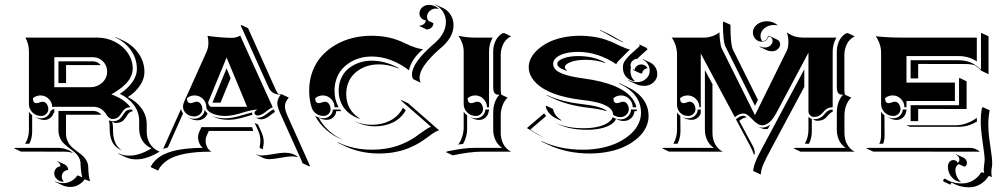

<svg xmlns="http://www.w3.org/2000/svg" viewBox="-20 -628 4234 813"><path d="M39.1 0 46.4 -2H223.1Q242.4 -2 259.8 3.8Q277.1 9.5 290 20L284.4 18.3Q269.3 14.2 253.2 14.2L69.1 13.9ZM86.2 -19.5Q102.5 -44.9 102.5 -78.1V-154.8Q108.2 -146.2 116.2 -140.1V-71.3Q116.2 -42.2 104.2 -19.5ZM87.4 -468.8H390.6Q432.4 -468.8 467.3 -450.7Q502.2 -432.6 522.1 -402.3Q542 -372.1 542 -336.9Q542 -325.2 538.1 -313.6Q534.2 -302 528.4 -292.8Q522.7 -283.7 513.7 -274.4Q504.6 -265.1 497.2 -258.9Q489.7 -252.7 479.6 -245.8Q469.5 -239 464.1 -235.8Q458.7 -232.7 451.4 -228.5Q458.7 -226.1 466.8 -222.5Q474.9 -219 487.2 -212.4Q499.5 -205.8 511.6 -195.7Q523.7 -185.5 532.5 -173.8Q523.4 -173.8 516.7 -171.1Q510 -168.5 505.7 -164.1Q501.5 -159.7 497.9 -154.3Q494.4 -148.9 490.7 -143.7Q487.1 -138.4 482.8 -134Q478.5 -129.6 471.8 -126.8Q465.1 -124 456.1 -124Q450.2 -124 443 -128.8Q435.8 -133.5 432.1 -140.4Q422.9 -156.7 408.4 -166.3Q394 -175.8 376 -175.8H210Q203.9 -175.8 201.2 -173.8Q201.2 -194.3 186.5 -209.1Q171.9 -223.9 151.4 -223.9Q133.3 -223.9 119.4 -212.2Q119.4 -191.4 134.5 -191.2Q139.6 -191.2 147.3 -194.2Q155 -197.3 160.2 -197.3Q171.6 -197.3 178.1 -187.3Q184.6 -177.2 184.6 -166.3Q184.6 -154.1 175.7 -145.5Q166.7 -137 154.3 -137Q132.8 -137 117.7 -151.6Q102.5 -166.3 102.5 -187.5V-410.2Q102.5 -441.9 87.4 -468.8ZM127.7 -132.8V-133.1Q140.1 -127.2 154.3 -127.2Q168 -127.2 178.7 -135.3Q189.5 -143.3 192.9 -156Q193.8 -158.7 199.1 -162.4Q204.3 -166 210 -166V-151.4Q207.5 -151.4 207 -149.4Q203.4 -136.7 192.5 -128.4Q181.6 -120.1 168 -120.1Q154.8 -120.1 141.8 -126.2ZM209.7 105.5Q209.7 94.5 217.2 85.8Q224.6 77.1 236.3 76.2Q235.8 69.3 232.1 63.8Q228.3 58.3 222.2 55.7L223.6 54.2L253.9 68.4Q260.7 71.5 264.6 77.9Q268.6 84.2 268.6 92Q257.3 92 249.5 100.1Q241.7 108.2 241.7 119.6Q241.7 130.6 249 139.6L249.3 141.6Q232.9 141.6 221.3 131Q209.7 120.4 209.7 105.5ZM210 -258.8H363.3Q391.6 -258.8 412.6 -277.8Q433.6 -296.9 433.6 -325.2Q433.6 -350.1 416.3 -367.9Q398.9 -385.7 374 -385.7H210ZM213.6 142.1 213.9 140.1Q229.2 147.5 248 147.5Q265.9 147.5 281.6 138.8Q297.4 130.1 307.6 115Q312.3 115 318.8 118.7Q325.4 122.3 328.6 123.3Q325.4 112.8 323.4 95.8Q321.3 78.9 321.3 69.3Q321.3 54.7 316.2 43Q311 31.2 302.7 23.1Q294.4 14.9 284.4 7.4Q274.4 0 264.4 -7.8Q254.4 -15.6 246.1 -24.8Q237.8 -33.9 232.7 -47.5Q227.5 -61 227.5 -78.1V-158.2H376Q395 -158.2 409.4 -141.8Q406.7 -142.1 404.1 -142.1L259.5 -142.3V-64Q259.5 -47.4 264.8 -33.9Q270 -20.5 278.3 -11.5Q286.6 -2.4 296.6 5.4Q306.6 13.2 316.7 20.6Q326.7 28.1 335 36.4Q343.3 44.7 348.5 56.6Q353.8 68.6 353.8 83.3Q353.8 94.7 355.8 112.3Q357.9 129.9 361.6 139.6Q347.7 135 338.9 130.9Q328.4 146 312.3 154.8Q296.1 163.6 277.6 163.6Q259.3 163.6 243.7 156.2ZM227.5 -276.4V-368.2H374Q383.8 -368.2 392.5 -363.8Q401.1 -359.4 407 -351.8L404.1 -352.3L259.8 -352.5V-276.4ZM440.9 -118.7Q448.7 -114.3 456.1 -114.3Q466.3 -114.3 474.1 -117.1Q481.9 -119.9 486.8 -124.3Q491.7 -128.7 495.6 -133.9Q499.5 -139.2 502.8 -144.5Q506.1 -149.9 509.9 -154.3Q513.7 -158.7 519.4 -161.4Q525.1 -164.1 532.5 -164.1H539.1Q540.8 -160.9 542.5 -157.2Q535.2 -156.5 529.5 -152.3Q523.9 -148.2 520.6 -142.7Q517.3 -137.2 512.9 -131Q508.5 -124.8 503.9 -119.5Q499.3 -114.3 490.7 -110.8Q482.2 -107.4 470.7 -107.4Q462.9 -107.4 455.1 -112.1Q458.5 -99.4 458.5 -86.2V-76.4Q458.5 -14.4 496.1 8.3Q485.4 4.6 476.7 -1.8Q468 -8.3 460.4 -18.8Q452.9 -29.3 448.6 -45.8Q444.3 -62.3 444.3 -83V-92.8Q444.3 -106 440.9 -118.7ZM468.5 -469.5 470 -470.9 500.2 -457Q541.7 -437.7 566.7 -401.7Q591.6 -365.7 591.6 -323Q591.6 -293.7 572.4 -265.4Q553.2 -237.1 521.5 -216.8Q557.9 -199.2 579.6 -168.7Q601.3 -138.2 601.3 -102.1V-68.8Q601.3 -42 614.3 -20.6Q627.2 0.7 649.9 11.5L656 13.9Q602.5 46.9 556.9 46.9Q532.2 46.9 511.7 37.4L481.4 23.2L481 20.8Q501.7 31 526.9 31Q570.6 31 621.6 0.2Q597.2 -10.3 583.3 -32.3Q569.3 -54.4 569.3 -83V-116.2Q569.3 -152.6 547.5 -182.5Q525.6 -212.4 487.3 -230.7Q519.3 -251.2 539.4 -278.9Q559.6 -306.6 559.6 -336.9Q559.6 -379.4 534.7 -414.9Q509.8 -450.4 468.5 -469.5Z M618.2 77.6Q632.3 51 659.2 33.8Q686 16.6 730.3 7.6Q774.7 -1.5 838.9 -2Q829.1 -9.5 823.9 -21.9Q818.6 -34.2 818.6 -46.6Q818.6 -58.1 822.5 -66.7L833 -89.8H1047.1L1052.5 -73.7H864.3L854.5 -52Q850.6 -43.7 850.6 -32.7Q850.6 -18.3 857.2 -5Q863.8 8.3 875.7 14.2Q809.6 14.2 764 22.9Q718.5 31.7 690.9 49.2Q663.3 66.7 649.2 94.2L619.1 80.1ZM670.7 2.7 746.3 -166Q748.8 -156 755.1 -147.7L690.9 -3.9Q680.9 -1 670.7 2.7ZM754.9 -176.8Q754.9 -186.5 761.5 -201.4L854.7 -408.7Q862.5 -426.3 862.5 -448Q862.5 -462.6 858.6 -476.1Q918.5 -467.8 964.8 -467.8Q972.7 -467.8 981.9 -470.6Q991.2 -473.4 997.1 -477.3L1134.8 -173.8Q1127 -170.7 1117.9 -164.3Q1108.9 -158 1102.4 -152.6Q1095.9 -147.2 1087.5 -143.1Q1079.1 -138.9 1071.3 -138.9Q1065.7 -138.9 1061.5 -142Q1057.4 -145 1057.4 -149.4Q1057.4 -153.8 1060.5 -157Q1063.7 -160.2 1070.3 -164.1Q1057.1 -164.1 1039.1 -159.8Q1021 -155.5 1005.6 -150.5Q990.2 -145.5 970.3 -141.2Q950.4 -137 933.8 -137Q912.1 -137 893.6 -142.2Q875 -147.5 864.3 -156.4Q853.5 -165.3 853.5 -175.8Q853.5 -195.1 838.9 -209.5Q824.2 -223.9 803.7 -223.9Q785.6 -223.9 771.7 -212.2Q771.7 -191.4 786.9 -191.2Q792 -191.2 799.7 -194.2Q807.4 -197.3 812.5 -197.3Q824 -197.3 830.4 -187.3Q836.9 -177.2 836.9 -166.3Q836.9 -153.3 826.9 -144.2Q816.9 -135 802.7 -135Q783 -135 768.9 -147.2Q754.9 -159.4 754.9 -176.8ZM775.9 -130.6 776.1 -130.9Q788.6 -125 802.7 -125.2Q819.8 -125.2 832.5 -136.1Q845.2 -147 846.7 -163.3Q850.6 -154.8 858.9 -147.9Q854.7 -135 843 -126.8Q831.3 -118.7 816.9 -118.7Q801.8 -118.7 790 -124ZM861.6 -195.3Q861.6 -182.1 873 -175.8H1026.4L939.5 -384.5ZM873.8 -138.9Q899.2 -127.2 933.8 -127.2Q952.9 -127.2 972.8 -131.6Q992.7 -136 1014.5 -142.7Q1036.4 -149.4 1047.9 -151.9Q1047.9 -150.6 1047.6 -149.4Q1047.6 -145.5 1049.1 -142.1Q1041.7 -140.1 1026.2 -135.5Q1010.7 -130.9 1000.7 -128.2Q990.7 -125.5 976 -123Q961.2 -120.6 948 -120.6Q912.8 -120.6 887.9 -132.3ZM879.6 -193.4 939.5 -338.6 956.5 -296.9 913.8 -193.4ZM1000 -518.3 1000.2 -522.7 1030.3 -508.8 1148.4 -246.1Q1153.1 -236.1 1158.9 -229.7Q1165.3 -228.8 1172.9 -228.8L1202.9 -214.8Q1194.6 -205.1 1190.6 -196.5Q1186.5 -188 1186.5 -177.7Q1186.5 -161.6 1198 -136.2L1292.7 74.5L1289.8 76.4L1259.8 62.5L1259.3 57.6L1166 -149.4Q1154.3 -175.5 1154.3 -191.4Q1154.3 -209 1168.7 -227.1Q1160.6 -227.3 1154.3 -228.5Q1147.9 -229.7 1140.6 -232.9Q1133.3 -236.1 1127.2 -242.7Q1121.1 -249.3 1116.7 -259.3ZM1058.3 -107.4 1072.5 -100.8 1087.6 -67.4Q1096.7 -46.9 1096.7 -26.9Q1096.7 -19.3 1095 -10Q1093.3 -0.7 1093.3 -0.2Q1093.3 3.4 1095 3.7Q1080.3 2.2 1079.1 -5.9Q1079.3 -7.3 1080.3 -12.1Q1081.3 -16.8 1081.9 -22.2Q1082.5 -27.6 1082.5 -33.4Q1082.5 -53.5 1073.5 -74ZM1059.6 -131.6Q1064.9 -129.2 1071.3 -129.2Q1080.6 -129.2 1090.1 -133.5Q1099.6 -137.9 1106.6 -143.6Q1113.5 -149.2 1122.6 -155.6Q1131.6 -162.1 1138.4 -164.8L1139.2 -165L1144.3 -154.1Q1139.2 -150.9 1130.9 -144.5Q1122.6 -138.2 1116.6 -133.9Q1110.6 -129.6 1102.1 -126.1Q1093.5 -122.6 1085.4 -122.6Q1079.3 -122.6 1073.7 -125ZM1064.9 24.4Q1074.7 30.3 1089.8 30.3Q1104.5 30.3 1137.1 24.4Q1169.7 18.6 1185.5 18.6Q1220.9 18.6 1242.7 37.6L1239 36.9Q1226.8 34.2 1215.8 34.2Q1200.7 34.2 1167.8 40.2Q1135 46.1 1119.9 46.1Q1106.7 46.1 1097.4 42L1067.4 27.8Z M1289.1 -244.1Q1289.1 -288.1 1303.3 -325.9Q1317.6 -363.8 1342.5 -391.1Q1367.4 -418.5 1400.8 -438Q1434.1 -457.5 1472.8 -467Q1511.5 -476.6 1552.7 -476.6Q1592.5 -476.6 1627.3 -468.9Q1662.1 -461.2 1697 -443.8Q1719.7 -432.6 1739.4 -426.5Q1759 -420.4 1771 -419.7Q1742.4 -395 1728.5 -371.7Q1714.6 -348.4 1711.9 -330.3Q1677 -357.4 1636.7 -373Q1596.4 -388.7 1553.7 -388.7Q1530 -388.7 1507.3 -382.9Q1484.6 -377.2 1464.6 -365.2Q1444.6 -353.3 1429.3 -336.4Q1414.1 -319.6 1405.3 -295.8Q1396.5 -272 1396.5 -244.1Q1396.5 -204.8 1413.8 -173.8H1396.5Q1396.5 -194.3 1381.8 -209.1Q1367.2 -223.9 1346.7 -223.9Q1328.6 -223.9 1314.7 -212.2Q1314.7 -191.4 1329.8 -191.2Q1335 -191.2 1342.7 -194.2Q1350.3 -197.3 1355.5 -197.3Q1366.9 -197.3 1373.4 -187.3Q1379.9 -177.2 1379.9 -166.3Q1379.9 -154.1 1371 -145.5Q1362.1 -137 1349.6 -137Q1332.3 -137 1318.4 -147Q1304.4 -157 1299.6 -172.9Q1289.1 -206.3 1289.1 -244.1ZM1314 -138.2Q1329.8 -127.2 1349.6 -127.2Q1365.5 -127.2 1377.1 -137.8Q1388.7 -148.4 1389.6 -164.1H1419.9Q1422.4 -160.6 1424.8 -157.5H1403.8Q1402.8 -141.8 1391.2 -131.2Q1379.6 -120.6 1363.8 -120.6Q1349.1 -120.6 1336.9 -126.2L1329.8 -129.4Q1345.7 -98.9 1372.8 -74.6Q1399.9 -50.3 1434.3 -34.2Q1393.8 -50.3 1362.9 -76.9Q1332 -103.5 1314 -138.2ZM1408.9 -26.4Q1475.3 5.9 1554.7 5.9Q1586.4 5.9 1615.2 1.1Q1644 -3.7 1665.4 -11.4Q1686.8 -19 1705.4 -28.6Q1724.1 -38.1 1738.5 -48.1Q1752.9 -58.1 1764.5 -66.7Q1776.1 -75.2 1786.7 -81.9Q1797.4 -88.6 1805.4 -90.8Q1796.1 -99.1 1765.9 -125.5Q1735.6 -151.9 1710 -174.3Q1684.3 -196.8 1678.7 -201.7L1677.7 -205.1L1707.8 -191.2L1839.6 -75.9Q1831.8 -74.7 1821.7 -68.6Q1811.5 -62.5 1799.8 -53.8Q1788.1 -45.2 1773.7 -34.9Q1759.3 -24.7 1740.1 -14.6Q1720.9 -4.6 1699.1 3.5Q1677.2 11.7 1647.5 16.8Q1617.7 22 1584.7 22Q1507.3 22 1442.1 -8.5L1412.1 -22.7ZM1414.1 -244.1Q1414.1 -274.7 1425.9 -299.3Q1437.7 -324 1457.6 -339.4Q1477.5 -354.7 1502.2 -362.9Q1526.9 -371.1 1553.7 -371.1Q1612.3 -371.1 1669.9 -338.9L1665 -339.1Q1623.5 -355.5 1584 -355.5Q1563 -355.5 1543.1 -350.5Q1523.2 -345.5 1505.5 -335.1Q1487.8 -324.7 1474.6 -310.2Q1461.4 -295.7 1453.7 -275Q1446 -254.4 1446 -230Q1446 -195.3 1460.9 -169.4Q1475.8 -143.6 1501.7 -127.4L1504.2 -124.5Q1484.9 -130.6 1468.9 -141Q1452.9 -151.4 1440.4 -166.1Q1428 -180.9 1421 -200.9Q1414.1 -220.9 1414.1 -244.1ZM1477.8 -116Q1512.9 -99.6 1553.7 -99.6Q1574.2 -99.6 1593.1 -103.6Q1612.1 -107.7 1629.6 -116.1Q1647.2 -124.5 1661.9 -138.7Q1676.5 -152.8 1686.3 -171.9L1698.2 -161.1Q1688.2 -143.3 1673.7 -130Q1659.2 -116.7 1642 -108.8Q1624.8 -100.8 1606.2 -96.9Q1587.6 -93 1567.9 -93Q1527.3 -93 1491.9 -109.4ZM1724.6 -313Q1724.6 -360.6 1811.5 -437.5Q1868.2 -482.9 1868.2 -535.2Q1868.2 -559.8 1855 -579.6Q1841.8 -599.4 1820.8 -608.2L1824.7 -608.4L1855 -594.5Q1875.5 -585 1887.9 -565.4Q1900.4 -545.9 1900.4 -521.5Q1900.4 -467.8 1842.5 -421.4Q1756.6 -345.9 1756.6 -299.1Q1756.6 -288.3 1761 -278.1L1731 -292.2L1726.6 -298.6Q1724.6 -305.9 1724.6 -313ZM1756.1 -571.3Q1756.1 -586.2 1767.9 -596.8Q1779.8 -607.4 1795.9 -607.4Q1820.3 -607.4 1838.9 -590.1L1835.4 -590.6Q1830.3 -591.8 1826.2 -591.8Q1810.8 -591.8 1799.6 -581.5Q1788.3 -571.3 1788.3 -557.4Q1788.3 -547.1 1794.9 -539.3L1815.2 -529.8Q1815.2 -518.8 1806.8 -511.1Q1798.3 -503.4 1786.4 -503.4L1756.3 -517.6V-519.5Q1766.1 -519.5 1774 -525.5Q1782 -531.5 1783 -542Q1771.7 -543 1763.9 -551.4Q1756.1 -559.8 1756.1 -571.3Z M1867.2 15.6 1879.4 11.7Q1883.5 11 1899.2 8.1Q1914.8 5.1 1921.8 4Q1928.7 2.9 1941.8 1.2Q1954.8 -0.5 1966.7 -1.2Q1978.5 -2 1991 -2H2106.4Q2088.4 -13.2 2078.4 -33.9Q2068.4 -54.7 2068.4 -78.1V-152.3Q2068.4 -174.8 2075.6 -194.8Q2082.8 -214.8 2094.7 -226.6Q2087.4 -226.8 2083.1 -227.9Q2078.9 -229 2075.1 -232.7Q2071.3 -236.3 2069.8 -243.9Q2068.4 -251.5 2068.4 -263.7V-410.2Q2068.4 -433.8 2078.2 -454.6Q2088.1 -475.3 2106.2 -486.3L2114.3 -488.3L2144.3 -474.1Q2132.8 -469.2 2124 -460.1Q2115.2 -450.9 2110.2 -439.9Q2105.2 -429 2102.8 -417.8Q2100.3 -406.7 2100.3 -396.2V-249.5Q2100.3 -234.4 2102.8 -227.1L2129.6 -214.4Q2116.9 -203.9 2108.6 -183Q2100.3 -162.1 2100.3 -138.4V-64Q2100.3 -53 2102.8 -42.1Q2105.2 -31.2 2110.2 -20.4Q2115.2 -9.5 2124 -0.5Q2132.8 8.5 2144.3 14.2H2021.2Q1969.7 14.2 1897.2 29.8ZM1919.9 -15.4Q1931.4 -30.3 1937.4 -50Q1943.4 -69.8 1943.4 -86.9V-155Q1949.7 -145.3 1958 -139.6V-80.1Q1958 -66.2 1953.6 -49.6Q1949.2 -33 1940.9 -18.6Q1926.8 -17.1 1919.9 -15.4ZM1921.1 -476.6Q1955.8 -468.8 1991 -468.8H2066.2Q2050.8 -442.1 2050.8 -410.2V-173.8H2042Q2042 -194.3 2027.3 -209.1Q2012.7 -223.9 1992.2 -223.9Q1974.1 -223.9 1960.2 -212.2Q1960.2 -191.4 1975.3 -191.2Q1980.5 -191.2 1988.2 -194.2Q1995.8 -197.3 2001 -197.3Q2012.5 -197.3 2018.9 -187.3Q2025.4 -177.2 2025.4 -166.3Q2025.4 -154.1 2016.5 -145.5Q2007.6 -137 1995.1 -137Q1973.6 -137 1958.5 -151.9Q1943.4 -166.7 1943.4 -187.7V-410.2Q1943.4 -428 1937.1 -445.4Q1930.9 -462.9 1921.1 -476.6ZM1968.8 -132.8V-133.1Q1981.2 -127.2 1995.1 -127.2Q2011 -127.2 2022.6 -137.8Q2034.2 -148.4 2035.2 -164.1H2050.8V-157.5H2049.3Q2048.3 -141.8 2036.6 -131Q2024.9 -120.1 2008.8 -120.1Q1995.8 -120.1 1982.9 -126.2Z M2211.2 -85.7 2283.9 -147.9Q2287.6 -142.1 2292.5 -136.7L2225.3 -79.1Q2228.3 -77.4 2248.3 -65.1Q2268.3 -52.7 2281.7 -45.7Q2268.3 -51.8 2255.7 -59Q2243.2 -66.2 2229.7 -74.5Q2216.3 -82.8 2211.2 -85.7ZM2218.8 -343.8Q2218.8 -362.5 2228 -381.3Q2237.3 -400.1 2256 -417.2Q2274.7 -434.3 2300.3 -447.6Q2325.9 -460.9 2361.3 -468.8Q2396.7 -476.6 2436.5 -476.6Q2459.2 -476.6 2480.3 -474Q2501.5 -471.4 2516.6 -468Q2531.7 -464.6 2548.3 -458.7Q2564.9 -452.9 2574.3 -448.7Q2583.7 -444.6 2597.4 -437.7Q2628.9 -422.4 2647 -418.2L2610.6 -381.8Q2609.6 -380.9 2607.3 -378.5Q2605 -376.2 2604.1 -375.4Q2603.3 -374.5 2601.3 -372.6Q2599.4 -370.6 2598.6 -369.8Q2597.9 -368.9 2596.4 -367.3Q2595 -365.7 2594.4 -364.9Q2593.8 -364 2592.8 -362.7Q2591.8 -361.3 2591.3 -360.4Q2590.8 -359.4 2590.3 -358.2Q2589.8 -356.9 2589.6 -356Q2512 -408.2 2427.7 -408.2Q2399.9 -408.2 2376.5 -402.8Q2353 -397.5 2337.6 -385.6Q2322.3 -373.8 2322.3 -357.4Q2322.3 -342.5 2334.5 -331.3Q2346.7 -320.1 2375.1 -311.2Q2403.6 -302.2 2449.5 -296.1Q2532.7 -284.9 2585.9 -262Q2662.1 -229.2 2674.8 -173.8H2659.2Q2659.2 -194.3 2644.5 -209.1Q2629.9 -223.9 2609.4 -223.9Q2591.3 -223.9 2577.4 -212.2Q2577.4 -191.4 2592.5 -191.2Q2597.7 -191.2 2605.3 -194.2Q2613 -197.3 2618.2 -197.3Q2629.6 -197.3 2636.1 -187.3Q2642.6 -177.2 2642.6 -166.3Q2642.6 -152.1 2632.3 -142.1Q2622.1 -132.1 2607.4 -132.1Q2589.8 -132.1 2575.9 -142.3Q2575.9 -152.3 2570.4 -160.9Q2564.9 -169.4 2554.9 -175.5Q2544.9 -181.6 2533.1 -186.5Q2521.2 -191.4 2505.5 -194.9Q2489.7 -198.5 2475.6 -200.8Q2461.4 -203.1 2444.6 -204.8Q2408.4 -209 2377.6 -216.2Q2346.7 -223.4 2323.9 -232.1Q2301 -240.7 2283 -251.5Q2264.9 -262.2 2253.1 -273.4Q2241.2 -284.7 2233.3 -296.9Q2225.3 -309.1 2222 -320.6Q2218.8 -332 2218.8 -343.8ZM2272.7 -30.8Q2350.6 5.9 2448.2 5.9Q2491.9 5.9 2531.1 -2.7Q2570.3 -11.2 2599.7 -26.1Q2629.2 -41 2650.8 -60.7Q2672.4 -80.3 2683.3 -103.4Q2694.3 -126.5 2694.3 -150.4Q2694.3 -231 2601.3 -274.4L2602.3 -276.1L2632.3 -262Q2726.3 -218 2726.3 -136.2Q2726.3 -111.8 2715.2 -88.5Q2704.1 -65.2 2682.3 -45.3Q2660.4 -25.4 2630.7 -10.3Q2601.1 4.9 2561.6 13.3Q2522.2 21.7 2478.3 22Q2380.9 22 2303 -14.4L2272.9 -28.6ZM2290.8 -177 2292 -180.7 2322 -166.5Q2326.7 -137.9 2357.4 -118.9L2356.4 -117.2Q2299.6 -137.2 2290.8 -177ZM2295.4 -223.6 2295.9 -225.6Q2356 -197.5 2442.6 -187.5Q2525.4 -178.2 2549.6 -158.4L2547.6 -157.5Q2519.3 -166.3 2472.4 -171.6Q2385.7 -181.6 2325.7 -209.7ZM2333 -107.2V-107.4Q2381.1 -85 2451.2 -85Q2481.2 -85 2507 -90.2Q2532.7 -95.5 2551 -106.3Q2569.3 -117.2 2574.5 -131.8Q2589.6 -122.3 2607.4 -122.3Q2625.2 -122.3 2638.3 -134.4Q2651.4 -146.5 2652.3 -164.1H2676Q2676.3 -160.6 2676.5 -157.2L2666.5 -157.5Q2665.5 -139.9 2652.5 -127.8Q2639.4 -115.7 2621.6 -115.7Q2607.7 -115.7 2595.2 -121.3L2588.4 -124.8Q2583.3 -110.4 2564.8 -99.6Q2546.4 -88.9 2520.8 -83.6Q2495.1 -78.4 2465.3 -78.4Q2395 -78.4 2347.2 -100.6ZM2339.8 -357.4Q2339.8 -371.6 2366.1 -381.1Q2392.3 -390.6 2427.7 -390.6Q2495.6 -390.6 2544.2 -362.5L2542.7 -361.1Q2505.6 -374.8 2457.8 -374.8Q2433.8 -374.8 2414.1 -370.4Q2394.3 -366 2383.1 -358.8Q2371.8 -351.6 2371.8 -343.5Q2371.8 -336.7 2380.4 -330.1V-327.9Q2339.8 -340.6 2339.8 -357.4ZM2520.5 -499.3 2521 -501.2Q2522.5 -500.5 2524.2 -499.8L2554.2 -485.8Q2565.7 -480.5 2588.4 -467Q2611.1 -453.6 2617.9 -450.7L2616.7 -449Q2615.7 -449.5 2604.9 -454.6Q2594 -459.7 2587.6 -462.6Q2580.6 -465.8 2556.6 -479.9Q2532.7 -493.9 2520.5 -499.3ZM2617.7 -340.6Q2617.7 -350.8 2619.5 -357.5Q2621.3 -364.3 2629.2 -374.9Q2637 -385.5 2650.5 -398.4Q2664.1 -411.4 2689.7 -433.8L2686.5 -437.3L2686.8 -439.9L2717 -425.8L2722.4 -419.4Q2694.8 -395.3 2680.9 -381.8L2682.9 -379.9Q2669.2 -379.9 2659.5 -371.5Q2649.9 -363 2649.9 -351.3Q2649.9 -346.7 2652.1 -342.5L2651.1 -340.6Q2649.7 -334.7 2649.7 -326.4Q2649.7 -301.5 2666.7 -286.1L2668.5 -283.7Q2645.5 -286.6 2631.6 -302.4Q2617.7 -318.1 2617.7 -340.6ZM2641.1 -288.8Q2658.4 -280.3 2677.7 -280.3Q2699.7 -280.3 2715.5 -294.3Q2731.2 -308.3 2731.2 -328.1Q2731.2 -344 2723 -356.8Q2714.8 -369.6 2701.7 -375.7L2702.9 -377.4L2732.9 -363.3Q2746.3 -356.9 2754.8 -343.6Q2763.2 -330.3 2763.2 -314Q2763.2 -293.5 2746.9 -278.9Q2730.7 -264.4 2707.8 -264.4Q2689.2 -264.4 2672.4 -272.2L2642.1 -286.1ZM2660.2 -332.5 2660.6 -334.5Q2663.8 -333 2667.5 -332.5Q2668.5 -342 2676.6 -348.6Q2684.8 -355.2 2695.8 -355.2Q2704.3 -355.2 2711.4 -350.8Q2718.5 -346.4 2722.2 -339.1L2720.2 -338.9Q2711.2 -337.2 2705.2 -330.8Q2699.2 -324.5 2699.2 -316.4Q2695.6 -316.4 2689.1 -318.8Q2682.6 -321.3 2677.1 -324Q2671.6 -326.7 2660.2 -332.5Z M2783.2 0 2791 -2H3002.7Q2984.9 -12.9 2974.9 -33.7Q2964.8 -54.4 2964.8 -78.1V-331.3L2997.6 -270.3L2996.8 -267.1V-64Q2996.8 -48.8 3001.1 -34.3Q3005.4 -19.8 3015.6 -6.2Q3025.9 7.3 3040.8 14.2L2813.2 13.9ZM2824.5 -468.8H2964.4Q2978.5 -468.8 2995.5 -474.6Q3012.5 -480.5 3026.4 -491.2Q3026.4 -475.6 3029.1 -453.6Q3031.7 -431.6 3036.1 -423.1L3176.8 -140.4L3311.3 -412.8Q3318.4 -427.2 3318.4 -449.5Q3318.4 -473.4 3311.5 -491Q3332 -477.1 3347.7 -472.9Q3363.3 -468.8 3380.9 -468.8H3521.5Q3505.9 -440.9 3505.9 -410.2V-173.8Q3493.9 -173.8 3485.2 -169.6Q3476.6 -165.3 3471.2 -159.3Q3465.8 -153.3 3460.6 -147.3Q3455.3 -141.4 3446.7 -137.1Q3438 -132.8 3425.8 -132.8Q3417.7 -132.8 3410.5 -139.9Q3403.3 -147 3403.3 -156.2V-405L3269.3 -153.3Q3253.2 -123 3237.9 -110.2Q3222.7 -97.4 3206.5 -97.4Q3198.2 -97.4 3189.5 -102.7Q3180.7 -107.9 3173.2 -115.2Q3165.8 -122.6 3158.6 -129.9Q3151.4 -137.2 3143.6 -142.3Q3135.7 -147.5 3128.9 -147.5Q3109.6 -147.5 3091.6 -131.8L2947.3 -401.4V-173.8H2941.4Q2941.4 -194.3 2926.8 -209.1Q2912.1 -223.9 2891.6 -223.9Q2873.5 -223.9 2859.6 -212.2Q2859.6 -191.4 2874.8 -191.2Q2879.9 -191.2 2887.6 -194.2Q2895.3 -197.3 2900.4 -197.3Q2911.9 -197.3 2918.3 -187.3Q2924.8 -177.2 2924.8 -166.3Q2924.8 -154.1 2915.9 -145.5Q2907 -137 2894.5 -137Q2873.3 -137 2860 -150.8Q2846.7 -164.6 2846.7 -185.8V-395.5Q2846.7 -437 2824.5 -468.8ZM2831.3 -19.5Q2846.7 -46.1 2846.7 -78.1V-151.6Q2852.5 -142.8 2860.8 -137.2L2861.3 -71.3Q2861.3 -44.7 2849.1 -19.5ZM2868.7 -132.3V-132.6Q2880.4 -127 2894.5 -127.2Q2910.4 -127.2 2922.1 -137.9Q2933.8 -148.7 2934.6 -164.1H2947.3V-148.9Q2943.6 -136.5 2932.9 -128.5Q2922.1 -120.6 2908.7 -120.6Q2894.3 -120.6 2882.8 -125.7ZM3041 -528.8 3043 -537.1 3073 -523.2Q3073 -439 3083.5 -417.7L3188.2 -207.5L3189.7 -205.8Q3181.6 -189.5 3176.8 -179.9L3051.8 -430.9Q3041.5 -451.7 3041 -528.8ZM3096.2 -122.8Q3104.7 -130.4 3112.2 -134Q3119.6 -137.7 3128.9 -137.7Q3134.3 -137.7 3142.3 -131.1Q3126.7 -130.4 3110.4 -116.2L3168.2 -9Q3176 5.1 3176 22.2L3172.9 28.1Q3167 10.3 3157 -9ZM3168 -490.2Q3168 -510.5 3185.5 -524.3Q3203.1 -538.1 3227.5 -538.1Q3253.7 -538.1 3273.9 -520.5L3270.5 -521Q3264.2 -522.2 3257.6 -522.2Q3233.9 -522.2 3217 -508.4Q3200.2 -494.6 3200.2 -475.6Q3200.2 -463.6 3207.8 -453.4Q3218 -454.1 3225 -460.7Q3231.9 -467.3 3231.9 -476.3Q3236.8 -476.3 3241.2 -474.1L3271.2 -460.2Q3276.9 -457.5 3280.2 -452.5Q3283.4 -447.5 3283.4 -441.4Q3283.4 -428.7 3273.3 -419.8Q3263.2 -410.9 3248.5 -410.9Q3236.6 -410.9 3225.8 -415.8L3195.8 -429.9L3196.8 -431.6Q3207.3 -426.8 3218.5 -426.8Q3232.2 -426.8 3241.8 -435.2Q3251.5 -443.6 3251.5 -455.3Q3251.5 -462.6 3246.6 -468Q3241.7 -473.4 3233.9 -474.1Q3232.9 -464.6 3224.7 -458Q3216.6 -451.4 3205.6 -451.4Q3190.2 -451.4 3179.1 -462.8Q3168 -474.1 3168 -490.2ZM3168.9 95.7 3170.4 86.9Q3171.9 75.4 3178.1 59.6Q3184.3 43.7 3190.3 31.7Q3196.3 19.8 3207.3 -1L3385.7 -334.7V-259.5L3383.8 -256.6L3239 13.9Q3229.5 31.7 3224.6 41.5Q3219.7 51.3 3213.5 65.1Q3207.3 78.9 3204.6 89.6Q3201.9 100.3 3201.9 109.9H3199ZM3189 -91.8 3189.2 -92Q3198.2 -87.9 3206.5 -87.6Q3225.1 -87.6 3241.2 -100.3L3231.4 -82.3Q3226.1 -81.1 3220.7 -81.1Q3212.4 -81.1 3203.4 -85.4ZM3339.8 0 3347.7 -2H3561.3Q3543.2 -12.9 3533.3 -33.3Q3523.4 -53.7 3523.4 -77.1V-152.3Q3523.4 -174.8 3530.6 -194.9Q3537.8 -215.1 3549.8 -226.6Q3542.5 -226.8 3538.3 -227.9Q3534.2 -229 3530.4 -232.7Q3526.6 -236.3 3525 -243.9Q3523.4 -251.5 3523.4 -263.7V-410.2Q3523.4 -420.7 3525.5 -430.9Q3527.6 -441.2 3531.7 -451.5Q3535.9 -461.9 3543.6 -471.1Q3551.3 -480.2 3561.5 -486.3L3569.3 -488.3L3599.4 -474.1Q3587.9 -468.8 3579.1 -459.8Q3570.3 -450.9 3565.3 -440.1Q3560.3 -429.2 3557.9 -418.2Q3555.4 -407.2 3555.4 -396.2V-249.5Q3555.4 -234.4 3557.9 -227.1L3585 -214.4Q3572 -204.1 3563.8 -183.3Q3555.7 -162.6 3555.7 -138.7V-64.5Q3555.7 -49.3 3559.8 -34.5Q3564 -19.8 3574.2 -6.2Q3584.5 7.3 3599.4 14.2H3369.9ZM3387.9 -19.5Q3403.3 -46.1 3403.3 -78.1V-133.3Q3409.7 -126.7 3417.5 -124.3V-71.5Q3417.5 -43.7 3405.8 -19.5ZM3420.2 -123.5Q3422.9 -123 3425.8 -123Q3439.5 -123 3449.2 -127.3Q3459 -131.6 3464.6 -137.6Q3470.2 -143.6 3475.2 -149.5Q3480.2 -155.5 3487.8 -159.8Q3495.4 -164.1 3505.9 -164.1V-155Q3499.8 -152.8 3494.4 -147.8Q3489 -142.8 3484.7 -137.7Q3480.5 -132.6 3475 -127.6Q3469.5 -122.6 3460.6 -119.5Q3451.7 -116.5 3439.9 -116.5Q3432.4 -116.5 3420.2 -123.5Z M3647.5 0 3655.3 -2H4086.9Q4099.4 -2 4110.6 2.7Q4121.8 7.3 4129.9 15.6L4126.2 14.6Q4121.8 13.9 4116.9 14.2L3677.5 13.9ZM3688 -474.6Q3740.5 -468.8 3795.9 -468.8H4116.2V-367.7Q4083 -390.6 4038.1 -390.6H3818.4V-278.3H4023.4V-200.2H3818.4V-173.8H3809.6Q3809.6 -194.3 3794.9 -209.1Q3780.3 -223.9 3759.8 -223.9Q3741.7 -223.9 3727.8 -212.2Q3727.8 -191.4 3742.9 -191.2Q3748 -191.2 3755.7 -194.2Q3763.4 -197.3 3768.6 -197.3Q3780 -197.3 3786.5 -187.3Q3793 -177.2 3793 -166.3Q3793 -154.1 3784.1 -145.5Q3775.1 -137 3762.7 -137Q3741.2 -137 3726.1 -151.9Q3710.9 -166.7 3710.9 -187.7V-405.3Q3710.9 -424.3 3704.5 -442.7Q3698 -461.2 3688 -474.6ZM3703.1 -19.5Q3707.3 -26.9 3709.1 -35.8Q3710.9 -44.7 3710.9 -62.5V-154.8Q3716.8 -146 3725.1 -139.6L3725.6 -55.7Q3725.6 -35.2 3719.7 -19.5ZM3736.3 -132.8V-133.1Q3748.8 -127.2 3762.7 -127.2Q3778.6 -127.2 3790.2 -137.8Q3801.8 -148.4 3802.7 -164.1H3818.4V-157.5H3816.9Q3815.9 -141.8 3804.2 -131Q3792.5 -120.1 3776.4 -120.1Q3763.4 -120.1 3750.5 -126.2ZM3818.4 -97.7H4026.4Q4051 -97.7 4074.3 -106.4Q4097.7 -115.2 4116.2 -128.9Q4116.2 -121.1 4116.5 -113Q4079.1 -91.1 4040.5 -91.1H3832.5ZM3835.9 -115.2V-182.6H4041V-295.9L4043 -297.9L4073 -283.7V-166.5L3867.9 -166.7V-115.2ZM3835.9 -295.9V-373H4038.1Q4066.9 -373 4090.1 -363.4Q4113.3 -353.8 4133.8 -333V-486.3L4135.7 -488.3L4165.8 -474.4V-314L4135.7 -328.1Q4122.3 -342.5 4108.4 -351.6Q4090.3 -356.9 4068.1 -356.9L3867.9 -357.2V-295.9ZM3973.6 135.5Q3975.3 131.3 3980.7 127.9Q4009.8 148.7 4053.7 148.7Q4078.4 148.7 4099.4 136.6Q4120.4 124.5 4133.8 103.5Q4134.3 102.5 4135.3 102.1Q4136.2 101.6 4137 101.6H4137.7Q4141.6 101.6 4147.5 104.5Q4145.5 94.7 4145.5 87.9Q4145.5 83 4147.5 67.4Q4149.4 55.7 4149.4 48.1Q4149.4 31.5 4141.1 -24.4Q4132.8 -80.3 4132.8 -115.2Q4132.8 -142.3 4137.2 -167.5L4140.6 -174.8L4170.7 -160.9Q4164.8 -132.6 4164.8 -101.1Q4164.8 -74 4168.9 -41.6Q4173.1 -9.3 4177.2 18.4Q4181.4 46.1 4181.4 62Q4181.4 72 4179.6 82Q4177.7 92 4177.7 101.6Q4177.7 112.5 4180.4 122.1Q4178.7 120.8 4176.5 120.1Q4171.1 117.7 4168.2 117.4Q4166 117.4 4165.3 118.7Q4151.9 139.9 4130.5 152.5Q4109.1 165 4084 165Q4051.3 165 4026.6 153.6L4009.3 145.5Q4004.9 148.9 4004.9 154.3L3974.9 140.4ZM3993.7 77.1Q3993.7 65.7 4000.5 57.7Q4007.3 49.8 4017.1 49.8Q4022.5 49.8 4027.8 52.6Q4033.2 55.4 4034.4 61.3Q4037.8 60.3 4040.2 56.6Q4042.5 53 4042.5 47.9Q4042.5 40.8 4038.2 35Q4033.9 29.3 4026.9 26.4L4029.1 25.4L4059.3 39.3Q4066.2 42.5 4070.3 48.6Q4074.5 54.7 4074.5 61.8Q4074.5 68.4 4071 73Q4067.6 77.6 4062.7 77.6L4040.3 67.1Q4033.7 69.6 4029.7 76Q4025.6 82.5 4025.6 91.3Q4025.6 106 4031.4 118.8Q4037.1 131.6 4046.9 140.4L4048.8 142.6Q4025.4 140.6 4009.5 121.7Q3993.7 102.8 3993.7 77.1Z"/></svg>

Font: AgreloyS1
Style: Medium
Weight: 400
Designer: gluk
Foundry: gluk
Version: Version 0.27